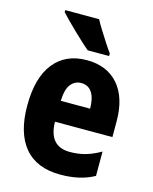

<svg xmlns="http://www.w3.org/2000/svg" viewBox="-116 -843 740 930"><g transform="rotate(15 253.5 -378.0)"><path d="M259 -559Q361 -559 417.5 -493.5Q474 -428 474 -310V-231H186Q188 -108 293 -108Q334 -108 370 -118Q406 -128 446 -151V-29Q377 10 277 10Q158 10 97 -62.5Q36 -135 36 -272Q36 -412 94.5 -485.5Q153 -559 259 -559ZM261 -445Q230 -445 209.5 -420Q189 -395 187 -336H334Q334 -388 315.5 -416.5Q297 -445 261 -445ZM264 -766Q275 -745 292.5 -717Q310 -689 327.5 -662Q345 -635 357 -619V-606H250Q235 -618 213.5 -638Q192 -658 169 -680Q146 -702 126 -722.5Q106 -743 94 -756V-766Z"/></g></svg>

Font: Noto Sans Gujarati UI Condensed ExtraBold
Style: Regular
Weight: 800
Width: 3
Designer: Jelle Bosma - Monotype Design Team, Universal Thirst
Foundry: Monotype Imaging Inc.
Version: Version 2.106; ttfautohint (v1.8.4.7-5d5b)